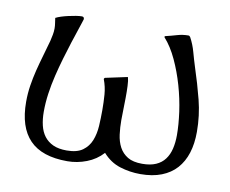

<svg xmlns="http://www.w3.org/2000/svg" viewBox="-56 -491 677 565"><g transform="rotate(10 282.5 -208.5)"><path d="M481.9 -126.5Q481.9 -157.7 476.6 -196Q471.2 -234.4 460.2 -272.7Q449.2 -311 433.1 -345.7Q417 -380.4 396 -403.8L395.5 -406.2L397.5 -407.7Q414.1 -411.6 430.7 -416.5Q447.3 -421.4 464.4 -421.4Q467.8 -421.4 470.2 -417.5Q481 -397.5 486.8 -376Q492.7 -354.5 499.5 -333Q514.6 -287.1 526.4 -241Q538.1 -194.8 538.1 -146Q538.1 -110.8 529.3 -83Q520.5 -55.2 502.9 -35.6Q485.4 -16.1 458.5 -5.6Q431.6 4.9 395.5 4.9Q363.8 4.9 334.2 -4.4Q304.7 -13.7 282.7 -38.6Q262.7 -16.6 234.6 -5.9Q206.5 4.9 177.2 4.9Q101.1 4.9 64.5 -33Q27.8 -70.8 27.8 -146.5Q27.8 -171.4 31.5 -195.1Q35.2 -218.8 41 -242.2Q46.9 -265.6 53.7 -288.8Q60.5 -312 66.9 -335.4Q69.3 -345.2 71 -354.5Q72.8 -363.8 72.8 -373.5Q72.8 -381.3 71.5 -388.9Q70.3 -396.5 69.3 -404.3Q75.7 -407.7 85.7 -410.9Q95.7 -414.1 106.7 -416.5Q117.7 -418.9 128.2 -420.7Q138.7 -422.4 146 -422.4Q152.8 -422.4 152.8 -415Q152.8 -414.6 149.4 -404.3Q146 -394 141.8 -381.3Q137.7 -368.7 133.8 -356.9Q129.9 -345.2 128.9 -342.3Q120.6 -316.4 112.8 -289.8Q105 -263.2 98.4 -235.8Q91.8 -208.5 87.9 -180.9Q84 -153.3 84 -126.5Q84 -104.5 88.4 -85.9Q92.8 -67.4 102.8 -54.2Q112.8 -41 129.2 -33.4Q145.5 -25.9 169.9 -25.9Q200.7 -25.9 217.5 -38.1Q234.4 -50.3 242.2 -69.8Q250 -89.4 251.5 -113.5Q252.9 -137.7 252.9 -161.1Q252.9 -184.6 251.2 -207.3Q249.5 -230 241.2 -252L242.2 -254.4L243.7 -255.9L309.6 -270L310.5 -269Q313 -260.7 313.7 -243.9Q314.5 -227.1 314.2 -208Q314 -189 313.5 -170.7Q313 -152.3 313 -142.1Q313 -120.1 315.7 -99.1Q318.4 -78.1 327.1 -61.8Q335.9 -45.4 352.1 -35.6Q368.2 -25.9 395.5 -25.9Q419.9 -25.9 436.5 -33.2Q453.1 -40.5 463.1 -54Q473.1 -67.4 477.5 -85.9Q481.9 -104.5 481.9 -126.5Z"/></g></svg>

Font: CAT Linz
Style: Regular
Weight: 400
Designer: Peter Wiegel
Foundry: Peter Wiegel
Version: Version 1.08